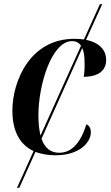

<svg xmlns="http://www.w3.org/2000/svg" viewBox="-20 -730 528 915"><path d="M61 165H72L149 -6C177 4 208 10 244 10C359 10 413 -51 413 -100C413 -121 403 -133 392 -138C363 -46 320 -2 262 -2C222 -2 193 -24 178 -69L372 -501C380 -484 383 -461 383 -431C384 -405 382 -383 379 -364C457 -364 486 -401 486 -444C486 -487 459 -526 390 -540L467 -710H456L380 -542C366 -544 351 -545 334 -545C121 -545 39 -340 39 -203C39 -103 76 -40 140 -10ZM163 -179C163 -331 228 -534 323 -534C342 -534 356 -527 366 -512L173 -84C167 -110 163 -141 163 -179Z"/></svg>

Font: Noto Serif Display SemiCondensed SemiBold
Style: Italic
Weight: 600
Width: 4
Italic angle: -12°
Designer: Monotype Design Team
Foundry: Monotype Imaging Inc.
Version: Version 2.009